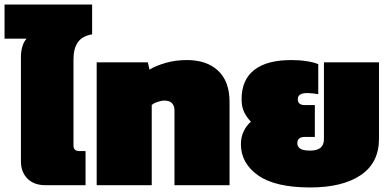

<svg xmlns="http://www.w3.org/2000/svg" viewBox="-50 -814 1721 844"><path d="M149 0Q99 0 70.5 -29Q42 -58 42 -104V-564Q42 -587 48 -608.5Q54 -630 67 -644H-30V-794H355V-663Q312 -656 292.5 -628.5Q273 -601 273 -553V-175Q273 -150 298 -150H326V0Z M375 0V-540H600L607 -508Q635 -525 678 -537.5Q721 -550 772 -550Q859 -550 909 -503Q959 -456 959 -366V0H717V-328Q717 -372 671 -372Q661 -372 642.5 -366Q624 -360 617 -352V0Z M1314 10Q1159 10 1084 -43.5Q1009 -97 1009 -180Q1009 -212 1021.5 -237.5Q1034 -263 1053 -279Q1037 -295 1024.5 -318.5Q1012 -342 1012 -378Q1012 -463 1067.5 -506.5Q1123 -550 1230 -550Q1268 -550 1299 -545Q1330 -540 1349 -532V-400Q1339 -402 1325 -403.5Q1311 -405 1301 -405Q1259 -405 1259 -378Q1259 -352 1290 -352H1334V-212H1289Q1257 -212 1257 -184Q1257 -170 1269 -161Q1281 -152 1314 -152Q1374 -152 1374 -202V-540H1616V-204Q1616 -98 1535.5 -44Q1455 10 1314 10Z"/></svg>

Font: Kanit Black
Style: Regular
Weight: 900
Designer: Katatrad Team
Foundry: CadsonDemak
Version: Version 2.000; ttfautohint (v1.8.3)